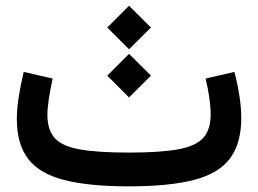

<svg xmlns="http://www.w3.org/2000/svg" viewBox="-20 -660 914 680"><path d="M810.1 -405.3Q821.3 -363.3 827.9 -320.8Q834.5 -278.3 834.5 -242.7Q834.5 -151.9 794.4 -98.6Q754.4 -45.4 666.7 -22.7Q579.1 0 436.5 0Q294.9 0 207.3 -22.5Q119.6 -44.9 79.6 -97.4Q39.6 -149.9 39.6 -238.8Q39.6 -273.4 46.4 -317.1Q53.2 -360.8 64 -405.3L166.5 -381.8Q158.7 -347.2 153.3 -312.3Q147.9 -277.3 147.9 -252.9Q147.9 -198.7 175 -169.9Q202.1 -141.1 265.4 -130.4Q328.6 -119.6 436.5 -119.6Q546.4 -119.6 609.6 -130.9Q672.9 -142.1 699.5 -171.4Q726.1 -200.7 726.1 -254.9Q726.1 -280.8 721.2 -314.9Q716.3 -349.1 708 -381.8ZM359.9 -562.5 437 -639.6 514.6 -562.5 437 -485.4ZM359.9 -392.1 437 -469.2 514.6 -392.1 437 -314.9Z"/></svg>

Font: Estedad-FD SemiBold
Style: Regular
Weight: 600
Designer: Amin Abedi
Version: Version 7.3